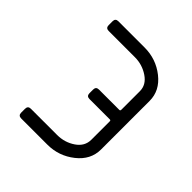

<svg xmlns="http://www.w3.org/2000/svg" viewBox="-136 -545 635 635"><g transform="rotate(45 181.5 -227.5)"><path d="M181.6 -45.4Q216.8 -45.4 244.9 -64.5Q272.9 -83.5 272.9 -114.3V-200.7Q272.9 -205.1 268.6 -205.1H173.3Q159.7 -205.1 159.7 -218.8V-235.8Q159.7 -249.5 173.3 -249.5H268.6Q272.9 -249.5 272.9 -254.9V-341.3Q272.9 -371.1 244.6 -390.1Q216.3 -409.2 181.6 -409.2H59.1Q45.4 -409.2 45.4 -422.9V-440.9Q45.4 -454.6 59.1 -454.6H181.6Q235.4 -454.6 276.9 -421.9Q318.4 -389.2 318.4 -341.3V-114.3Q318.4 -65.9 276.6 -33Q234.9 0 181.6 0H59.1Q45.4 0 45.4 -13.7V-31.7Q45.4 -45.4 59.1 -45.4Z"/></g></svg>

Font: GOSTRUS
Style: type A
Weight: 200
Designer: Юрий и Татьяна Кривогуз
Version: Version 01.0